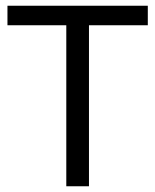

<svg xmlns="http://www.w3.org/2000/svg" viewBox="-20 -649 541 669"><path d="M6 -561V-629H495V-561H290V0H211V-561Z"/></svg>

Font: Karmilla
Style: Regular
Weight: 400
Designer: Jonathan Pinhorn
Version: Version 1.000